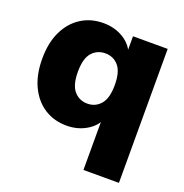

<svg xmlns="http://www.w3.org/2000/svg" viewBox="-124 -614 867 905"><g transform="rotate(20 310.0 -161.5)"><path d="M391 180V-83H402Q387 -41 343 -15Q299 11 244 11Q181 11 132.5 -20Q84 -51 56.5 -109Q29 -167 29 -246Q29 -327 56.5 -384Q84 -441 132.5 -472Q181 -503 244 -503Q301 -503 345.5 -475.5Q390 -448 404 -403H395V-492H569V180ZM301 -120Q341 -120 367 -150Q393 -180 393 -246Q393 -313 367 -342.5Q341 -372 301 -372Q260 -372 234 -342.5Q208 -313 208 -246Q208 -180 234 -150Q260 -120 301 -120Z"/></g></svg>

Font: Nunito Sans 12pt Black
Style: Regular
Weight: 900
Designer: Vernon Adams
Foundry: Vernon Adams
Version: Version 3.101;gftools[0.9.27]